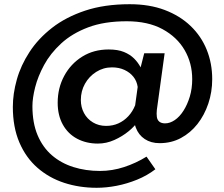

<svg xmlns="http://www.w3.org/2000/svg" viewBox="-20 -672 1064 912"><path d="M439 220Q357 220 285 196.5Q213 173 158 125Q103 77 72 4.5Q41 -68 41 -164Q41 -227 60 -294.5Q79 -362 120.5 -425.5Q162 -489 227.5 -540Q293 -591 384.5 -621.5Q476 -652 596 -652Q690 -652 762.5 -624.5Q835 -597 885.5 -548.5Q936 -500 962 -435.5Q988 -371 988 -296Q988 -235 969.5 -180Q951 -125 918 -83Q885 -41 839.5 -16.5Q794 8 738 8Q697 8 667.5 -11.5Q638 -31 625 -66Q612 -101 620 -147L638 -100Q622 -74 591.5 -49Q561 -24 523 -7Q485 10 445 10Q390 10 346.5 -13Q303 -36 278.5 -80Q254 -124 254 -184Q254 -254 285 -311.5Q316 -369 370.5 -403Q425 -437 496 -437Q540 -437 569 -425Q598 -413 617 -394Q636 -375 648 -352L665 -419H762L725 -150Q723 -132 725 -117Q727 -102 737 -94Q747 -86 764 -86Q787 -86 810 -101.5Q833 -117 851.5 -146Q870 -175 881.5 -213Q893 -251 893 -296Q893 -372 857 -434Q821 -496 752 -533.5Q683 -571 582 -571Q475 -571 398.5 -542Q322 -513 270.5 -465.5Q219 -418 189.5 -363.5Q160 -309 147 -257.5Q134 -206 134 -168Q134 -88 158.5 -30Q183 28 226.5 65.5Q270 103 328.5 121.5Q387 140 455 140Q513 140 569.5 121.5Q626 103 676 72L718 132Q679 162 631 181.5Q583 201 534 210.5Q485 220 439 220ZM484 -74Q516 -74 542.5 -86Q569 -98 589.5 -120Q610 -142 622 -172L634 -259Q630 -287 613.5 -307.5Q597 -328 571 -340Q545 -352 512 -352Q471 -352 437 -330.5Q403 -309 383.5 -274Q364 -239 364 -197Q364 -163 379 -135Q394 -107 421.5 -90.5Q449 -74 484 -74Z"/></svg>

Font: Josefin Sans Thin Medium
Style: Italic
Weight: 500
Italic angle: -7°
Version: Version 2.000